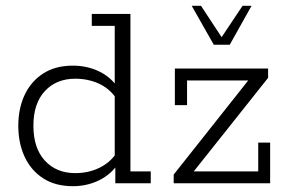

<svg xmlns="http://www.w3.org/2000/svg" viewBox="-20 -631 996 661"><path d="M231 10Q170 10 128 -17.5Q86 -45 64.5 -92Q43 -139 43 -198Q43 -257 64.5 -303.5Q86 -350 128 -377.5Q170 -405 231 -405Q280 -405 321.5 -385Q363 -365 387 -327L375 -332V-542H296V-583H429V-41H499V0H377V-65L387 -68Q363 -31 321.5 -10.5Q280 10 231 10ZM239 -35Q283 -35 319.5 -52Q356 -69 379 -101L375 -74V-319L379 -294Q356 -327 319.5 -343.5Q283 -360 239 -360Q174 -360 134.5 -317.5Q95 -275 95 -198Q95 -121 134.5 -78Q174 -35 239 -35ZM578 0V-30L848 -371L858 -354H624V-269H582V-395H903V-363L632 -22L627 -41H869V-140H910V0ZM716 -477 640 -611H672L743 -503L815 -611H846L771 -477Z"/></svg>

Font: Rokkitt SemiBold Light
Style: Regular
Weight: 300
Version: Version 3.103